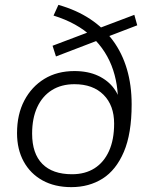

<svg xmlns="http://www.w3.org/2000/svg" viewBox="-20 -762 606 789"><path d="M273 7Q205 7 155 -20.5Q105 -48 77.5 -98Q50 -148 50 -215Q50 -292 80 -349Q110 -406 162.5 -438Q215 -470 286 -470Q342 -470 383.5 -450.5Q425 -431 449.5 -397Q474 -363 478 -319L463 -302Q471 -395 445 -474Q419 -553 358 -610.5Q297 -668 200 -698L220 -742Q294 -721 350 -684Q406 -647 444 -595.5Q482 -544 501.5 -478Q521 -412 521 -333Q521 -213 489 -138Q457 -63 401.5 -28Q346 7 273 7ZM276 -46Q330 -46 368.5 -70.5Q407 -95 428 -141.5Q449 -188 449 -254Q449 -329 405.5 -372.5Q362 -416 286 -416Q232 -416 193 -391.5Q154 -367 133 -321.5Q112 -276 112 -213Q112 -131 154 -88.5Q196 -46 276 -46ZM210 -530 196 -574 532 -701 544 -658Z"/></svg>

Font: Muli Light
Style: Italic
Weight: 300
Italic angle: -4.541°
Designer: Vernon Adams
Foundry: Vernon Adams
Version: Version 2.100; ttfautohint (v1.8.1.43-b0c9)